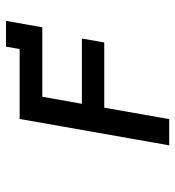

<svg xmlns="http://www.w3.org/2000/svg" viewBox="8 -592 584 640"><g transform="rotate(-90 300.0 -272.0)"><path d="M223.5 -498.5H456.5L464.5 -544H550.5L529 -423H297.5L274 -291H491.5L478.5 -216.5H261L223 0H135.5Z"/></g></svg>

Font: JuliaMono
Style: Bold Italic
Weight: 700
Italic angle: -9°
Monospace: yes
Designer: cormullion
Foundry: corm
Version: Version 0.057; ttfautohint (v1.8.4)